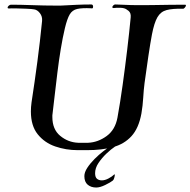

<svg xmlns="http://www.w3.org/2000/svg" viewBox="-20 -655 851 858"><path d="M327 16Q275 16 227 -0.5Q179 -17 148.5 -55Q118 -93 118 -157Q118 -176 121 -198Q135 -289 147 -379.5Q159 -470 168 -561Q170 -581 158.5 -596Q147 -611 133 -613Q123 -615 98.5 -616Q74 -617 51 -617.5Q28 -618 20 -617Q14 -617 14 -621Q14 -625 19 -629.5Q24 -634 29 -634Q70 -634 124.5 -632Q179 -630 228 -630Q240 -630 251 -630Q262 -630 272 -631Q289 -632 321.5 -633.5Q354 -635 387 -635H388Q396 -635 396 -625Q396 -615 387 -618Q347 -620 325 -615Q303 -610 291.5 -590.5Q280 -571 270 -529Q260 -487 251.5 -435.5Q243 -384 236.5 -330.5Q230 -277 224.5 -229.5Q219 -182 215 -148Q214 -144 214 -140Q214 -136 214 -132Q214 -77 249 -48Q284 -19 329 -17Q332 -17 342 -17Q352 -17 362 -17Q372 -17 374 -17Q418 -19 456.5 -47Q495 -75 505 -130Q517 -196 528 -275Q539 -354 548.5 -433.5Q558 -513 564 -577Q566 -597 554.5 -606.5Q543 -616 534 -618Q527 -620 520.5 -620Q514 -620 509 -620Q504 -620 499 -620Q494 -620 488 -619Q482 -619 482 -623Q482 -627 487 -631.5Q492 -636 497 -635Q522 -634 536.5 -633.5Q551 -633 562.5 -632.5Q574 -632 589 -632H628Q643 -632 672.5 -632.5Q702 -633 738 -633.5Q774 -634 807 -634Q811 -634 811 -631Q811 -627 806 -621Q801 -615 797 -616Q751 -617 724.5 -610Q698 -603 683.5 -578Q669 -553 659 -501Q652 -464 643 -404Q634 -344 626 -284Q622 -253 620 -218Q618 -183 612 -148Q600 -82 567.5 -46.5Q535 -11 485 2.5Q435 16 370 16ZM410 183Q387 183 372 170.5Q357 158 357 132Q357 115 370 95Q383 75 402.5 55.5Q422 36 441.5 21Q461 6 473 -1L494 0Q476 12 455.5 31.5Q435 51 420 73.5Q405 96 405 119Q405 137 413.5 144Q422 151 435 151Q449 151 465 142.5Q481 134 490 125Q491 124 492 124Q493 124 493 127Q493 131 490.5 140Q488 149 484 152Q474 160 450.5 171.5Q427 183 410 183Z"/></svg>

Font: Tapestry
Style: Regular
Weight: 400
Designer: Robert E. Leuschke
Foundry: Robert E. Leuschke
Version: Version 1.010; ttfautohint (v1.8.4.7-5d5b)